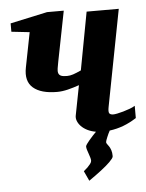

<svg xmlns="http://www.w3.org/2000/svg" viewBox="-52 -542 603 793"><g transform="rotate(-5 250.0 -145.5)"><path d="M500 -32.2Q472.7 -14.6 445.6 -4.4Q418.5 5.9 388.2 9.8Q385.3 14.6 382.1 21.7Q378.9 28.8 376 35.6Q373 42.5 371.1 48.1Q369.1 53.7 369.1 56.2Q369.1 60.5 372.6 64.7Q376 68.8 380.1 75.2Q384.3 81.5 387.7 91.3Q391.1 101.1 391.1 116.2Q391.1 120.6 386.5 126.7Q381.8 132.8 374.5 140.1Q367.2 147.5 357.7 155.3Q348.1 163.1 338.4 170.9Q314.9 189 286.1 209L267.1 168Q276.4 160.6 283.7 153.3Q290 147 295.4 139.9Q300.8 132.8 300.8 127Q300.8 121.1 298.3 113Q295.9 105 293 96.9Q290 88.9 287.6 80.8Q285.2 72.8 285.2 66.9Q285.2 64 290 56.9Q294.9 49.8 302 41.5Q309.1 33.2 317.1 24.4Q325.2 15.6 331.1 9.8Q311 6.3 295.7 -1.5Q280.3 -9.3 270.3 -19.8Q260.3 -30.3 255.9 -42Q251.5 -53.7 253.9 -64.9L277.8 -188Q254.4 -179.7 230.5 -173.8Q206.5 -168 186 -168Q119.1 -168 86.9 -195.8Q54.7 -223.6 65.9 -279.8L94.2 -423.8L19 -432.1V-466.8L172.9 -500H242.2L201.2 -292Q198.2 -276.4 196.3 -264.6Q194.3 -252.9 196.8 -245.1Q199.2 -237.3 207.3 -233.6Q215.3 -230 231.9 -230Q244.6 -230 257.8 -234.4Q271 -238.8 291 -248L335.9 -487.8H469.2L392.1 -87.9Q388.2 -67.9 392.3 -61.5Q396.5 -55.2 409.2 -55.2Q414.1 -55.2 425.5 -57.4Q437 -59.6 450.4 -63.5Q463.9 -67.4 477.3 -72.3Q490.7 -77.1 500 -83Z"/></g></svg>

Font: Charis SIL
Style: Bold Italic
Weight: 700
Italic angle: -11°
Foundry: SIL International
Version: Version 4.112